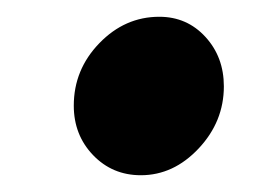

<svg xmlns="http://www.w3.org/2000/svg" viewBox="-20 -403 315 229"><path d="M170 -383Q203 -383 225 -359Q247 -335 247 -300Q247 -258 217 -226Q187 -194 148 -194Q114 -194 91 -218Q68 -242 68 -277Q68 -320 98.5 -351.5Q129 -383 170 -383Z"/></svg>

Font: Red Hat Text
Style: Bold Italic
Weight: 700
Italic angle: -12°
Designer: Pentagram / MCKL
Foundry: Pentagram / MCKL
Version: Version 1.003; Red Hat Text Bold Italic